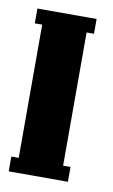

<svg xmlns="http://www.w3.org/2000/svg" viewBox="-60 -475 300 511"><g transform="rotate(10 90.0 -220.0)"><path d="M0 -440H160V-400H140V-40H160V0H0V-40H20V-400H0Z"/></g></svg>

Font: SOV_poster
Style: Bold
Weight: 700
Version: Version 1.00